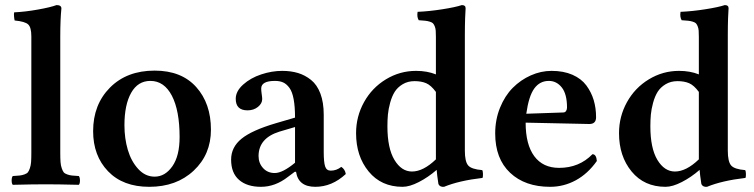

<svg xmlns="http://www.w3.org/2000/svg" viewBox="-20 -718 2936 748"><path d="M214.8 -576.2V-122.1Q214.8 -100.6 215.8 -86.9Q216.8 -73.2 220.5 -62.7Q224.1 -52.2 228 -47.1Q231.9 -42 241.5 -38.6Q251 -35.2 260.3 -34.2Q269.5 -33.2 287.1 -32.2Q291.5 -26.9 291.5 -14.6Q291.5 -2.4 287.1 2Q205.1 0 159.2 0Q107.9 0 29.8 2Q25.4 -2.4 25.4 -14.9Q25.4 -27.3 29.8 -32.2Q47.4 -33.2 56.6 -34.2Q65.9 -35.2 75.4 -38.6Q85 -42 88.9 -47.1Q92.8 -52.2 96.4 -62.7Q100.1 -73.2 101.1 -86.9Q102.1 -100.6 102.1 -122.1V-576.2ZM214.8 -576.2H102.1Q102.1 -611.3 89.8 -622.8Q77.6 -634.3 37.1 -638.2Q35.6 -643.1 34.7 -654.1Q33.7 -665 35.2 -669.9Q78.1 -671.9 127.4 -680.7Q176.8 -689.5 200.2 -698.2Q219.2 -698.2 219.2 -685.1Q214.8 -641.6 214.8 -576.2Z M342.8 -207Q342.8 -310.5 408.4 -376.7Q474.1 -442.9 582.5 -442.9Q687 -442.9 744.4 -378.9Q801.8 -314.9 801.8 -212.9Q801.8 -116.2 734.6 -53.2Q667.5 9.8 561.5 9.8Q459 9.8 400.9 -50.8Q342.8 -111.3 342.8 -207ZM565.9 -402.8Q517.1 -402.8 491 -356.4Q464.8 -310.1 464.8 -230Q464.8 -178.7 478 -134Q491.2 -89.4 518.6 -59.6Q545.9 -29.8 582.5 -29.8Q623 -29.8 651.4 -70.1Q679.7 -110.4 679.7 -184.1Q679.7 -287.1 649.7 -345Q619.6 -402.8 565.9 -402.8Z M1129.4 -84V-223.1L1068.4 -205.1Q987.3 -179.7 987.3 -109.9Q987.3 -82.5 1004.9 -63.2Q1022.5 -43.9 1050.3 -43.9Q1081.1 -43.9 1129.4 -84ZM1133.3 -48.8H1128.4L1101.6 -28.8Q1052.2 9.8 996.6 9.8Q942.4 9.8 911.4 -17.1Q880.4 -43.9 880.4 -96.2Q880.4 -144.5 920.9 -177.5Q961.4 -210.4 1054.2 -237.8L1129.4 -259.8Q1129.4 -302.7 1124 -331.5Q1118.7 -360.4 1107.7 -375.5Q1096.7 -390.6 1083.5 -396.7Q1070.3 -402.8 1051.3 -402.8Q997.6 -402.8 997.6 -373Q997.6 -364.7 999.5 -351.6Q1001.5 -338.4 1001.5 -332Q1001.5 -314.9 984.9 -301.5Q968.3 -288.1 944.3 -288.1Q898.4 -288.1 898.4 -333Q898.4 -362.8 927.5 -388.7Q956.5 -414.6 997.8 -428.2Q1039.1 -441.9 1079.6 -441.9Q1113.3 -441.9 1140.9 -433.6Q1168.5 -425.3 1191.9 -406.5Q1215.3 -387.7 1228.3 -353.3Q1241.2 -318.8 1241.2 -271V-126Q1241.2 -86.4 1246.6 -69.8Q1252 -53.2 1268.6 -53.2Q1291 -53.2 1309.6 -67.9Q1324.2 -58.6 1327.1 -40Q1273.4 9.8 1208.5 9.8Q1142.1 9.8 1133.3 -48.8Z M1678.2 -97.2V-115.2V-359.9Q1659.2 -385.7 1640.4 -393.8Q1621.6 -401.9 1595.2 -401.9Q1568.8 -401.9 1548.8 -389.9Q1528.8 -377.9 1517.8 -360.4Q1506.8 -342.8 1500 -317.9Q1493.2 -293 1491.2 -271.5Q1489.3 -250 1489.3 -226.1Q1489.3 -140.6 1516.6 -95.2Q1543.9 -49.8 1585 -49.8Q1628.9 -49.8 1678.2 -97.2ZM1678.2 -428.2V-574.2Q1678.2 -589.4 1677.5 -598.6Q1676.8 -607.9 1673.6 -615.7Q1670.4 -623.5 1666.7 -627.2Q1663.1 -630.9 1654.5 -633.5Q1646 -636.2 1636.7 -637.2Q1627.4 -638.2 1611.3 -639.2Q1603.5 -651.9 1606.9 -671.9Q1652.3 -673.8 1703.4 -681.9Q1754.4 -689.9 1779.3 -698.2Q1793.9 -698.2 1793.9 -686Q1793.9 -685.1 1793.7 -680.2Q1793.5 -675.3 1793 -666.5Q1792.5 -657.7 1792 -646.2Q1791.5 -634.8 1791.3 -617.9Q1791 -601.1 1791 -583V-130.9Q1791 -88.9 1803.7 -73.7Q1816.4 -58.6 1858.9 -55.2Q1861.3 -51.3 1861.6 -40.3Q1861.8 -29.3 1859.9 -24.9Q1768.1 -14.2 1710 9.8Q1693.4 11.2 1688 -1Q1682.1 -39.6 1681.2 -56.2Q1647.9 -27.3 1611.8 -8.8Q1575.7 9.8 1548.3 9.8Q1465.3 9.8 1416.3 -49.8Q1367.2 -109.4 1367.2 -199.2Q1367.2 -264.2 1398.2 -320.1Q1429.2 -376 1483.4 -408.9Q1537.6 -441.9 1601.1 -441.9Q1644 -441.9 1678.2 -428.2Z M2030.3 -274.9 2173.8 -279.8Q2181.6 -279.8 2185.3 -285.6Q2189 -291.5 2189 -298.8Q2189 -351.6 2168.7 -377.2Q2148.4 -402.8 2118.2 -402.8Q2083 -402.8 2061.5 -373.3Q2040 -343.8 2030.3 -274.9ZM2288.1 -117.2Q2303.2 -117.2 2305.2 -90.8Q2270 -41 2223.1 -15.6Q2176.3 9.8 2123 9.8Q2025.4 9.8 1967.3 -44.9Q1909.2 -99.6 1909.2 -198.2Q1909.2 -252 1928 -298.3Q1946.8 -344.7 1977.5 -375.7Q2008.3 -406.7 2047.9 -424.3Q2087.4 -441.9 2128.9 -441.9Q2175.3 -441.9 2210 -426.8Q2244.6 -411.6 2264.2 -385.3Q2283.7 -358.9 2293 -327.9Q2302.2 -296.9 2302.2 -261.2Q2302.2 -234.9 2275.9 -234.9L2027.8 -240.2Q2027.8 -154.8 2061.5 -109.4Q2095.2 -64 2158.2 -64Q2236.3 -64 2288.1 -117.2Z M2702.6 -97.2V-115.2V-359.9Q2683.6 -385.7 2664.8 -393.8Q2646 -401.9 2619.6 -401.9Q2593.3 -401.9 2573.2 -389.9Q2553.2 -377.9 2542.2 -360.4Q2531.2 -342.8 2524.4 -317.9Q2517.6 -293 2515.6 -271.5Q2513.7 -250 2513.7 -226.1Q2513.7 -140.6 2541 -95.2Q2568.4 -49.8 2609.4 -49.8Q2653.3 -49.8 2702.6 -97.2ZM2702.6 -428.2V-574.2Q2702.6 -589.4 2701.9 -598.6Q2701.2 -607.9 2698 -615.7Q2694.8 -623.5 2691.2 -627.2Q2687.5 -630.9 2679 -633.5Q2670.4 -636.2 2661.1 -637.2Q2651.9 -638.2 2635.7 -639.2Q2627.9 -651.9 2631.3 -671.9Q2676.8 -673.8 2727.8 -681.9Q2778.8 -689.9 2803.7 -698.2Q2818.4 -698.2 2818.4 -686Q2818.4 -685.1 2818.1 -680.2Q2817.9 -675.3 2817.4 -666.5Q2816.9 -657.7 2816.4 -646.2Q2815.9 -634.8 2815.7 -617.9Q2815.4 -601.1 2815.4 -583V-130.9Q2815.4 -88.9 2828.1 -73.7Q2840.8 -58.6 2883.3 -55.2Q2885.7 -51.3 2886 -40.3Q2886.2 -29.3 2884.3 -24.9Q2792.5 -14.2 2734.4 9.8Q2717.8 11.2 2712.4 -1Q2706.5 -39.6 2705.6 -56.2Q2672.4 -27.3 2636.2 -8.8Q2600.1 9.8 2572.8 9.8Q2489.7 9.8 2440.7 -49.8Q2391.6 -109.4 2391.6 -199.2Q2391.6 -264.2 2422.6 -320.1Q2453.6 -376 2507.8 -408.9Q2562 -441.9 2625.5 -441.9Q2668.5 -441.9 2702.6 -428.2Z"/></svg>

Font: Common Serif SemiBold
Style: Regular
Weight: 600
Designer: Philipp H. Poll, Khaled Hosny
Foundry: Stefan Peev, Context Ltd.
Version: Version 1.026